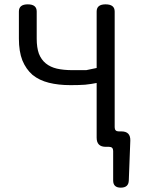

<svg xmlns="http://www.w3.org/2000/svg" viewBox="-20 -676 647 884"><path d="M536 188Q501 188 501 155V19Q501 0 482 0H467Q425 0 425 -42V-294Q401 -289 372 -286Q344 -284 305 -284Q249 -284 205 -295Q161 -306 130 -331Q100 -357 83 -398Q67 -439 67 -498V-623Q67 -656 108 -656Q149 -656 149 -623V-498Q149 -457 159 -429Q170 -401 191 -384Q212 -367 242 -360Q273 -353 313 -353H377L425 -363V-623Q425 -656 466 -656Q508 -656 508 -623V-90Q508 -71 527 -71H539Q581 -71 580 -29L573 155Q572 188 536 188Z"/></svg>

Font: Swei Gothic CJK TC Regular
Style: Regular
Weight: 400
Version: Version 2.129